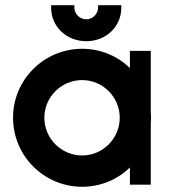

<svg xmlns="http://www.w3.org/2000/svg" viewBox="-20 -708 656 736"><path d="M295 8C366 8 431 -20 478 -66V0H558V-234L559 -257L558 -280V-513H478V-447C431 -493 366 -521 295 -521C149 -521 30 -403 30 -257C30 -110 149 8 295 8ZM295 -112C215 -112 150 -177 150 -257C150 -336 215 -401 295 -401C374 -401 439 -336 439 -257C439 -177 374 -112 295 -112ZM311 -550C386 -550 445 -606 445 -678V-688H356V-680C356 -655 336 -634 311 -634C285 -634 265 -655 265 -680V-688H176V-678C176 -606 235 -550 311 -550Z"/></svg>

Font: Lineal
Style: Bold
Weight: 700
Designer: Created by Frank Adebiaye with contributions from Anton Moglia & Ariel Martín Pérez
Created by Frank ADEBIAYE with FontF
Foundry: Velvetyne Type Foundry
Version: Version 2.000;Glyphs 3.2 (3227)